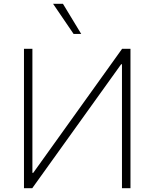

<svg xmlns="http://www.w3.org/2000/svg" viewBox="-20 -982 806 1002"><path d="M105.1 -727.3V0H148.4L612.2 -646.7H616.5V0H660.9V-727.3H617.2L153.4 -79.9H149.1V-727.3ZM364 -805H403.8L308.6 -962H257.1Z"/></svg>

Font: Karasuma Gothic
Style: Thin
Weight: 200
Designer: Rasmus Andersson / Ryoko Ishizuka
Foundry: rsms
Version: Version 1.00